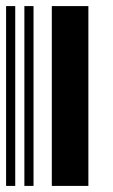

<svg xmlns="http://www.w3.org/2000/svg" viewBox="-20 -610 370 630"><path d="M0 0V-590H30V0ZM60 0V-590H90V0ZM150 0V-590H270V0Z"/></svg>

Font: Libre Barcode 128
Style: Regular
Weight: 400
Version: Version 1.005; ttfautohint (v1.8.3)